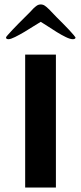

<svg xmlns="http://www.w3.org/2000/svg" viewBox="-20 -842 365 862"><path d="M93 0V-597H231V0ZM319 -674Q319 -669 315 -667.5Q311 -666 307 -666Q295 -666 275.5 -675.5Q256 -685 235 -698Q214 -711 194.5 -724Q175 -737 163 -744Q152 -738 132 -725Q112 -712 90 -699Q68 -686 48 -676Q28 -666 18 -666Q14 -666 10.5 -667.5Q7 -669 7 -674Q7 -676 15 -685Q23 -694 35.5 -707.5Q48 -721 63 -736Q78 -751 92 -765Q106 -779 116.5 -789.5Q127 -800 130 -804Q137 -811 145 -816.5Q153 -822 163 -822Q173 -822 181 -816.5Q189 -811 196 -804Q200 -801 210 -790Q220 -779 234 -765Q248 -751 263 -736Q278 -721 290.5 -707.5Q303 -694 311 -684.5Q319 -675 319 -674Z"/></svg>

Font: Gamine
Style: Bold
Weight: 700
Designer: Tapiwanashe Sebastian Garikayi
Version: Version 1.000